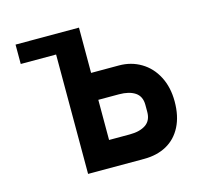

<svg xmlns="http://www.w3.org/2000/svg" viewBox="-86 -645 771 737"><g transform="rotate(-15 300.0 -276.0)"><path d="M176.5 -474.5H36V-551.5H288V-371.5H398.5Q447 -371.5 486 -348.2Q525 -325 547.2 -282.2Q569.5 -239.5 569.5 -183Q569.5 -124.5 548.2 -83.2Q527 -42 488.8 -21Q450.5 0 399.5 0H176.5ZM457.5 -171V-199Q457.5 -233 434 -248.8Q410.5 -264.5 370 -264.5H288V-105H370Q410.5 -105 434 -121Q457.5 -137 457.5 -171Z"/></g></svg>

Font: JuliaMono ExtraBold
Style: Regular
Weight: 800
Monospace: yes
Designer: cormullion
Foundry: corm
Version: Version 0.055; ttfautohint (v1.8.4)